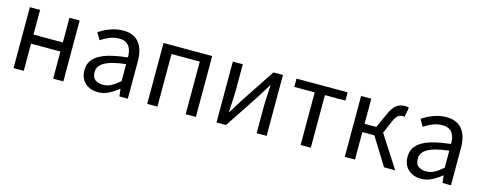

<svg xmlns="http://www.w3.org/2000/svg" viewBox="-29 -1099 4132 1654"><g transform="rotate(15 2037.0 -272.0)"><path d="M92 -543H183V-323H445V-543H536V0H445V-242H183V0H92Z M845 13Q811 13 782 2.5Q753 -8 731.5 -27.5Q710 -47 698 -75.5Q686 -104 686 -141Q686 -185 705.5 -218.5Q725 -252 766 -277Q807 -302 870 -318Q933 -334 1020 -344Q1020 -370 1015 -395Q1010 -420 997.5 -439Q985 -458 963 -469.5Q941 -481 908 -481Q860 -481 818.5 -463Q777 -445 745 -423L709 -486Q728 -498 751.5 -510.5Q775 -523 802 -533.5Q829 -544 859.5 -550.5Q890 -557 923 -557Q972 -557 1008 -541Q1044 -525 1066.5 -495.5Q1089 -466 1100 -425Q1111 -384 1111 -334V0H1036L1028 -65H1025Q986 -33 941 -10Q896 13 845 13ZM871 -60Q911 -60 945.5 -78.5Q980 -97 1020 -132V-284Q951 -276 904.5 -263.5Q858 -251 829 -233.5Q800 -216 787.5 -194.5Q775 -173 775 -147Q775 -100 802.5 -80Q830 -60 871 -60Z M1284 -543H1718V0H1627V-469H1375V0H1284Z M1902 -543H1991V-316Q1991 -273 1987.5 -221Q1984 -169 1982 -116H1986Q2002 -141 2022.5 -174Q2043 -207 2058 -232L2264 -543H2349V0H2260V-227Q2260 -270 2263 -322Q2266 -374 2269 -428H2265Q2249 -402 2228.5 -369Q2208 -336 2193 -311L1987 0H1902Z M2652 -469H2470V-543H2926V-469H2743V0H2652Z M3496 0H3396L3244 -245H3137V0H3046V-543H3137V-319H3242L3296 -440Q3312 -476 3327.5 -499Q3343 -522 3360.5 -534.5Q3378 -547 3397 -552Q3416 -557 3438 -557Q3447 -557 3455.5 -555Q3464 -553 3470 -551L3454 -465Q3449 -467 3445.5 -467.5Q3442 -468 3436 -468Q3425 -468 3415.5 -465.5Q3406 -463 3396.5 -455Q3387 -447 3377 -432Q3367 -417 3357 -393L3311 -286Z M3727 13Q3693 13 3664 2.5Q3635 -8 3613.5 -27.5Q3592 -47 3580 -75.5Q3568 -104 3568 -141Q3568 -185 3587.5 -218.5Q3607 -252 3648 -277Q3689 -302 3752 -318Q3815 -334 3902 -344Q3902 -370 3897 -395Q3892 -420 3879.5 -439Q3867 -458 3845 -469.5Q3823 -481 3790 -481Q3742 -481 3700.5 -463Q3659 -445 3627 -423L3591 -486Q3610 -498 3633.5 -510.5Q3657 -523 3684 -533.5Q3711 -544 3741.5 -550.5Q3772 -557 3805 -557Q3854 -557 3890 -541Q3926 -525 3948.5 -495.5Q3971 -466 3982 -425Q3993 -384 3993 -334V0H3918L3910 -65H3907Q3868 -33 3823 -10Q3778 13 3727 13ZM3753 -60Q3793 -60 3827.5 -78.5Q3862 -97 3902 -132V-284Q3833 -276 3786.5 -263.5Q3740 -251 3711 -233.5Q3682 -216 3669.5 -194.5Q3657 -173 3657 -147Q3657 -100 3684.5 -80Q3712 -60 3753 -60Z"/></g></svg>

Font: SpoqaHanSans-Regular
Style: Regular
Weight: 400
Designer: [Spoqa Han Sans] Dong-huui Kim \uAE40 \uB3D9 \uD718  Younghwa Kang \uAC15 \uC601 \uD654  [Noto Sans] Ryoko NISHIZUKA \u8
Foundry: Spoqa (http://www.spoqa-han-sans.com)
Version: Version 2.000